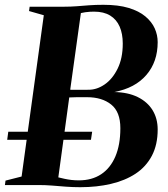

<svg xmlns="http://www.w3.org/2000/svg" viewBox="-40 -771 700 800"><path d="M294.5 9Q264 9 234.5 6.8Q205 4.5 176.8 2.2Q148.5 0 121 0H-19.5L-17 -18.5L50 -35.5L142.5 -707.5L81 -725L83.5 -743H225Q255 -743 280 -745Q305 -747 331.2 -749Q357.5 -751 391 -751Q453 -751 496 -738Q539 -725 565.8 -702.5Q592.5 -680 604.8 -652.5Q617 -625 617 -595.5Q617 -513.5 570 -458.8Q523 -404 436 -387.5Q493.5 -386.5 534 -366.5Q574.5 -346.5 595.8 -311.8Q617 -277 617 -231.5Q617 -168 592.8 -122Q568.5 -76 524.8 -47.2Q481 -18.5 422.2 -4.8Q363.5 9 294.5 9ZM288.5 -19.5Q343 -19.5 381.5 -45Q420 -70.5 440.8 -119.2Q461.5 -168 461.5 -237Q461.5 -305 423.2 -335.5Q385 -366 323 -366Q298 -366 280.5 -366Q263 -366 248.5 -365L203 -32Q215 -29 228.8 -26Q242.5 -23 257.5 -21.2Q272.5 -19.5 288.5 -19.5ZM252.5 -397Q267.5 -396.5 287.5 -396.8Q307.5 -397 329.5 -397Q364 -397 396.5 -419.5Q429 -442 450.2 -485.2Q471.5 -528.5 471.5 -589.5Q471.5 -630.5 458.5 -660.2Q445.5 -690 419 -706.2Q392.5 -722.5 352 -722.5Q344.5 -722.5 334.8 -722Q325 -721.5 315.2 -720Q305.5 -718.5 297 -716.5ZM-10 -188.5 -5.5 -222H344L339 -188.5Z"/></svg>

Font: Merriweather 144pt
Style: Bold Italic
Weight: 700
Italic angle: -7.8°
Version: Version 2.101